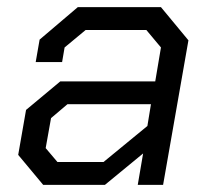

<svg xmlns="http://www.w3.org/2000/svg" viewBox="-20 -518 591 538"><path d="M31 -84 53 -210 149 -290H415L431 -385L390 -434H220L161 -385L154 -344H80L91 -407L198 -498H431L508 -405L437 0H366L381 -88L274 0H101ZM270 -64 393 -165 403 -226H169L123 -187L108 -103L141 -64Z"/></svg>

Font: Chakra Petch
Style: Italic
Weight: 400
Italic angle: -10°
Designer: Katatrad Aksorn Co.,Ltd.
Foundry: Cadson Demak Co.,Ltd.
Version: Version 1.000; ttfautohint (v1.6)